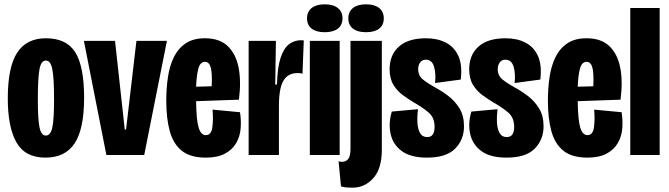

<svg xmlns="http://www.w3.org/2000/svg" viewBox="-20 -717 3093 888"><path d="M190 12Q96 12 56 -58.5Q16 -129 16 -262Q16 -407 59.5 -473.5Q103 -540 192 -540Q288 -540 328.5 -474.5Q369 -409 369 -265Q369 -121 325.5 -54.5Q282 12 190 12ZM192 -90Q214 -90 222 -127.5Q230 -165 230 -257Q230 -357 222 -397Q214 -437 192 -437Q170 -437 162.5 -396.5Q155 -356 155 -255Q155 -163 163 -126.5Q171 -90 192 -90Z M472 0 368 -528H512L557 -118H563L611 -528H752L647 0Z M932 12Q860 12 820.5 -20Q781 -52 765 -111Q749 -170 749 -251Q749 -307 756.5 -359Q764 -411 783.5 -451.5Q803 -492 838 -516Q873 -540 928 -540Q995 -540 1033 -504Q1071 -468 1083.5 -404.5Q1096 -341 1085 -256L887 -249Q888 -163 898.5 -127.5Q909 -92 932 -92Q957 -92 962 -127.5Q967 -163 963 -210L1090 -198Q1096 -160 1093 -123Q1090 -86 1072.5 -55.5Q1055 -25 1020.5 -6.5Q986 12 932 12ZM928 -431Q906 -431 897.5 -400Q889 -369 887 -316L959 -318Q962 -376 955 -403.5Q948 -431 928 -431Z M1130 0V-288V-528H1256L1253 -326H1261Q1263 -406 1278 -450.5Q1293 -495 1317.5 -513Q1342 -531 1372 -531Q1380 -531 1385 -530L1379 -376Q1374 -378 1367.5 -378.5Q1361 -379 1355 -379Q1312 -379 1291 -344Q1270 -309 1270 -227V0Z M1413 0V-528H1551V0ZM1482 -568Q1443 -568 1421.5 -584.5Q1400 -601 1400 -632Q1400 -663 1421.5 -680Q1443 -697 1482 -697Q1521 -697 1542.5 -680Q1564 -663 1564 -632Q1564 -601 1542.5 -584.5Q1521 -568 1482 -568Z M1610 151Q1596 151 1583.5 150Q1571 149 1557 145L1546 29Q1570 36 1585.5 23.5Q1601 11 1601 -27V-528H1746V-25Q1746 63 1706.5 107Q1667 151 1610 151ZM1673 -568Q1634 -568 1612.5 -584.5Q1591 -601 1591 -632Q1591 -663 1612.5 -680Q1634 -697 1673 -697Q1712 -697 1733.5 -680Q1755 -663 1755 -632Q1755 -601 1733.5 -584.5Q1712 -568 1673 -568Z M1955 12Q1879 12 1838 -18.5Q1797 -49 1786.5 -98Q1776 -147 1792 -201L1913 -212Q1909 -180 1910.5 -150.5Q1912 -121 1922.5 -102Q1933 -83 1956 -83Q1990 -83 1990 -130Q1990 -173 1962.5 -196.5Q1935 -220 1896 -242Q1871 -257 1844.5 -276Q1818 -295 1800 -324Q1782 -353 1782 -397Q1782 -463 1825 -501.5Q1868 -540 1950 -540Q2003 -540 2042 -520Q2081 -500 2100 -458Q2119 -416 2111 -349L1992 -333Q1997 -376 1987.5 -408.5Q1978 -441 1949 -441Q1933 -441 1923.5 -428.5Q1914 -416 1914 -397Q1914 -367 1936.5 -349Q1959 -331 1990 -314Q2022 -297 2053 -273.5Q2084 -250 2105 -216Q2126 -182 2126 -133Q2126 -71 2085 -29.5Q2044 12 1955 12Z M2323 12Q2247 12 2206 -18.5Q2165 -49 2154.5 -98Q2144 -147 2160 -201L2281 -212Q2277 -180 2278.5 -150.5Q2280 -121 2290.5 -102Q2301 -83 2324 -83Q2358 -83 2358 -130Q2358 -173 2330.5 -196.5Q2303 -220 2264 -242Q2239 -257 2212.5 -276Q2186 -295 2168 -324Q2150 -353 2150 -397Q2150 -463 2193 -501.5Q2236 -540 2318 -540Q2371 -540 2410 -520Q2449 -500 2468 -458Q2487 -416 2479 -349L2360 -333Q2365 -376 2355.5 -408.5Q2346 -441 2317 -441Q2301 -441 2291.5 -428.5Q2282 -416 2282 -397Q2282 -367 2304.5 -349Q2327 -331 2358 -314Q2390 -297 2421 -273.5Q2452 -250 2473 -216Q2494 -182 2494 -133Q2494 -71 2453 -29.5Q2412 12 2323 12Z M2697 12Q2625 12 2585.5 -20Q2546 -52 2530 -111Q2514 -170 2514 -251Q2514 -307 2521.5 -359Q2529 -411 2548.5 -451.5Q2568 -492 2603 -516Q2638 -540 2693 -540Q2760 -540 2798 -504Q2836 -468 2848.5 -404.5Q2861 -341 2850 -256L2652 -249Q2653 -163 2663.5 -127.5Q2674 -92 2697 -92Q2722 -92 2727 -127.5Q2732 -163 2728 -210L2855 -198Q2861 -160 2858 -123Q2855 -86 2837.5 -55.5Q2820 -25 2785.5 -6.5Q2751 12 2697 12ZM2693 -431Q2671 -431 2662.5 -400Q2654 -369 2652 -316L2724 -318Q2727 -376 2720 -403.5Q2713 -431 2693 -431Z M2895 0V-680H3031V0Z"/></svg>

Font: Bricolage Grotesque 96pt Condensed Bricolage Grotesque 48pt Condensed Regular
Style: Bold
Weight: 700
Width: 3
Designer: Mathieu Triay
Foundry: Atelier Triay
Version: Version 1.001; ttfautohint (v1.8.4.7-5d5b);gftools[0.9.33.de